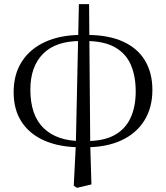

<svg xmlns="http://www.w3.org/2000/svg" viewBox="-20 -701 809 936"><path d="M339.6 204.1 349.7 2.7 364.6 -680.9H414.3L419.9 2.6L425.7 198.1L355.1 214.8ZM372.9 16.9Q273.6 16.9 200.3 -14Q126.9 -44.9 86.7 -104.8Q46.5 -164.6 46.5 -251.7Q46.5 -339 86.9 -401.5Q127.4 -464 201.7 -497.4Q276 -530.8 377.1 -530.8L372.2 -501.1Q251.1 -501.1 189.5 -438.4Q128 -375.8 128 -264.4Q128 -138.5 193.2 -75.9Q258.5 -13.3 376.8 -13.3ZM398.3 16.9 401.6 -13.3Q485.2 -13.3 538.1 -42.3Q591 -71.4 616.3 -126Q641.6 -180.5 641.6 -254.8Q641.6 -331.1 617.4 -386Q593.3 -440.9 539.6 -471Q485.9 -501.1 397 -501.1L401.1 -530.8Q508.8 -530.8 580.2 -498.1Q651.6 -465.4 687.3 -405.1Q722.9 -344.8 722.9 -262.9Q722.9 -175.9 683.3 -112.8Q643.6 -49.8 571 -16.4Q498.4 16.9 398.3 16.9Z"/></svg>

Font: Noto Serif KR
Style: Regular
Weight: 200
Designer: Ryoko NISHIZUKA 西塚涼子 (kana & ideographs); Frank Grießhammer (Latin, Greek & Cyrillic); Wenlong ZHANG 张文龙 (bopomofo); San
Foundry: Adobe
Version: Version 2.001;hotconv 1.1.0;makeotfexe 2.6.0